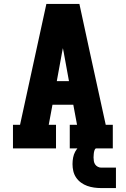

<svg xmlns="http://www.w3.org/2000/svg" viewBox="-20 -755 640 977"><path d="M46 0V-120H82L216 -735H384L437 -490L518 -120H554V0H335V-120H372L353 -222H247L228 -120H265V0ZM269 -342H331L304 -490Q303 -495 302 -500Q301 -505 300 -510Q299 -505 298 -500Q297 -495 296 -490ZM570 202H495Q477 202 459 199.5Q441 197 424 191Q407 185 392 174Q377 163 367 148Q357 133 353 115.5Q349 98 349 80Q349 63 352 47Q355 31 362.5 17Q370 3 381.5 -8.5Q393 -20 407.5 -27Q422 -34 438 -37Q454 -40 470 -40V0Q466 0 463.5 4Q461 8 460 12Q459 16 458 20.5Q457 25 457 29Q457 33 456.5 37.5Q456 42 456 46Q456 55 457.5 64.5Q459 74 464 81.5Q469 89 477.5 93.5Q486 98 495 98H570Z"/></svg>

Font: Iosevka Slab Heavy Extended
Style: Regular
Weight: 900
Width: 7
Monospace: yes
Designer: Belleve Invis
Foundry: Belleve Invis
Version: Version 11.1.0; ttfautohint (v1.8.3)